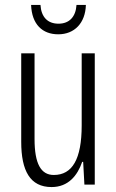

<svg xmlns="http://www.w3.org/2000/svg" viewBox="-20 -841 472 778"><path d="M328 -821H290C287 -773 261 -745 217 -745C173 -745 147 -772 144 -821H106C109 -742 152 -702 216 -702C282 -702 326 -748 328 -821ZM364 -625H311V-333C311 -196 273 -132 198 -132C146 -132 120 -177 120 -278V-625H66V-266C66 -149 102 -83 189 -83C257 -83 294 -130 313 -185H317L322 -93H364Z"/></svg>

Font: Noto Sans Kannada UI ExtraCondensed Light
Style: Regular
Weight: 300
Width: 2
Designer: Jelle Bosma - Monotype Design Team
Foundry: Monotype Imaging Inc.
Version: Version 2.005